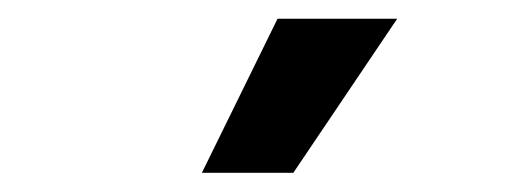

<svg xmlns="http://www.w3.org/2000/svg" viewBox="-20 -799 537 202"><path d="M192.4 -617.2 272 -779.3H397.9L288.6 -617.2Z"/></svg>

Font: Interop SemBd
Style: Regular
Weight: 600
Designer: Rasmus Andersson, Google, Jang Haemin
Foundry: jhaemin
Version: Version 1.007